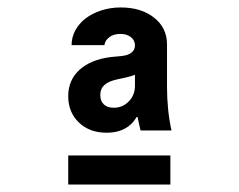

<svg xmlns="http://www.w3.org/2000/svg" viewBox="-20 -724 640 515"><path d="M342 -602Q342 -591 333.5 -583.5Q325 -576 308 -574L277 -571Q223 -564 193 -536.5Q163 -509 163 -466Q163 -423 191.5 -395.5Q220 -368 266 -368Q313 -368 338 -398Q363 -428 363 -485L331 -410H349Q351 -401 353 -391.5Q355 -382 357 -374H440Q434 -401 431 -430.5Q428 -460 428 -490V-605Q428 -649 393.5 -676.5Q359 -704 304 -704Q276 -704 251.5 -696Q227 -688 209.5 -674.5Q192 -661 182 -642.5Q172 -624 172 -603H260Q262 -616 273.5 -624.5Q285 -633 303 -633Q320 -633 331 -624.5Q342 -616 342 -602ZM342 -541V-494Q342 -469 325.5 -452Q309 -435 285 -435Q268 -435 258.5 -444Q249 -453 249 -469Q249 -486 260 -496Q271 -506 294 -511L317 -516Q350 -523 369 -539.5Q388 -556 388 -580ZM163 -229H437V-307H163Z"/></svg>

Font: CommitMonoV142 ExtLt
Style: Regular
Weight: 200
Monospace: yes
Designer: Eigil Nikolajsen
Foundry: Eigil Nikolajsen
Version: Version 1.142